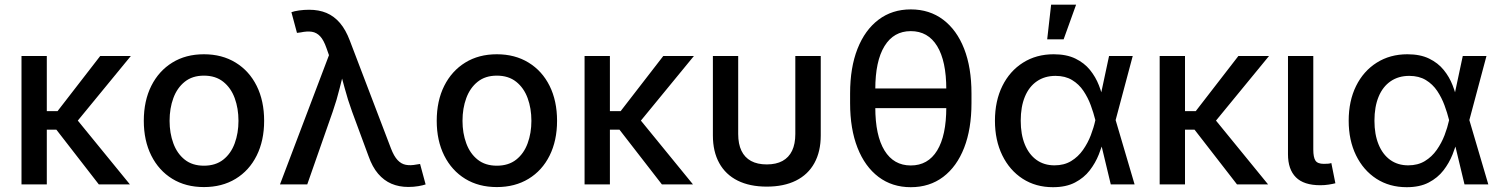

<svg xmlns="http://www.w3.org/2000/svg" viewBox="-20 -779 6342 811"><path d="M177.7 -542.5V0H70.8V-542.5ZM532.7 -542.5 277.3 -231.4H143.6L143.1 -309.6H223.1L403.3 -542.5ZM397.5 0 215.3 -234.9 283.2 -300.8 528.8 0Z M841.3 11.2Q764.6 11.2 707.8 -23.7Q650.9 -58.6 619.1 -121.8Q587.4 -185.1 587.4 -268.6Q587.4 -353 619.1 -416.3Q650.9 -479.5 707.8 -514.6Q764.6 -549.8 841.3 -549.8Q918 -549.8 975.3 -514.6Q1032.7 -479.5 1064.2 -416.3Q1095.7 -353 1095.7 -268.6Q1095.7 -185.1 1064.2 -121.8Q1032.7 -58.6 975.3 -23.7Q918 11.2 841.3 11.2ZM841.3 -79.1Q890.6 -79.1 923.1 -104.7Q955.6 -130.4 971.4 -173.6Q987.3 -216.8 987.3 -268.6Q987.3 -321.3 971.4 -364.5Q955.6 -407.7 923.1 -433.6Q890.6 -459.5 841.3 -459.5Q792.5 -459.5 760.3 -433.6Q728 -407.7 712.2 -364.5Q696.3 -321.3 696.3 -268.6Q696.3 -216.8 712.2 -173.6Q728 -130.4 760.3 -104.7Q792.5 -79.1 841.3 -79.1Z M1162.6 0 1369.6 -545.9 1358.9 -576.2Q1347.2 -609.9 1332.3 -625.7Q1317.4 -641.6 1297.4 -644.8Q1277.3 -647.9 1250 -642.1L1234.4 -640.1L1210.9 -727.5Q1222.7 -731.9 1243.4 -734.9Q1264.2 -737.8 1285.6 -737.8Q1326.7 -737.8 1358.9 -724.4Q1391.1 -710.9 1415.8 -682.1Q1440.4 -653.3 1457.5 -607.9L1631.3 -152.3Q1644 -119.1 1659.4 -102.8Q1674.8 -86.4 1694.3 -82.8Q1713.9 -79.1 1738.8 -84L1754.4 -86.4L1777.8 0Q1766.6 3.9 1747.1 7.3Q1727.5 10.7 1704.6 10.7Q1665.5 10.7 1633.5 -2.9Q1601.6 -16.6 1577.1 -45.2Q1552.7 -73.7 1536.6 -119.6L1467.3 -307.1Q1448.7 -358.4 1435.8 -407.2Q1422.9 -456.1 1408.7 -506.8H1440.9Q1427.2 -457.5 1415 -407.5Q1402.8 -357.4 1385.3 -307.1L1277.8 0Z M2078.6 11.2Q2002 11.2 1945.1 -23.7Q1888.2 -58.6 1856.4 -121.8Q1824.7 -185.1 1824.7 -268.6Q1824.7 -353 1856.4 -416.3Q1888.2 -479.5 1945.1 -514.6Q2002 -549.8 2078.6 -549.8Q2155.3 -549.8 2212.6 -514.6Q2270 -479.5 2301.5 -416.3Q2333 -353 2333 -268.6Q2333 -185.1 2301.5 -121.8Q2270 -58.6 2212.6 -23.7Q2155.3 11.2 2078.6 11.2ZM2078.6 -79.1Q2127.9 -79.1 2160.4 -104.7Q2192.9 -130.4 2208.7 -173.6Q2224.6 -216.8 2224.6 -268.6Q2224.6 -321.3 2208.7 -364.5Q2192.9 -407.7 2160.4 -433.6Q2127.9 -459.5 2078.6 -459.5Q2029.8 -459.5 1997.6 -433.6Q1965.3 -407.7 1949.5 -364.5Q1933.6 -321.3 1933.6 -268.6Q1933.6 -216.8 1949.5 -173.6Q1965.3 -130.4 1997.6 -104.7Q2029.8 -79.1 2078.6 -79.1Z M2556.2 -542.5V0H2449.2V-542.5ZM2911.1 -542.5 2655.8 -231.4H2522L2521.5 -309.6H2601.6L2781.7 -542.5ZM2775.9 0 2593.8 -234.9 2661.6 -300.8 2907.2 0Z M3218.8 9.3Q3147 9.3 3095.9 -16.1Q3044.9 -41.5 3018.1 -90.1Q2991.2 -138.7 2991.2 -207V-542.5H3098.1V-212.9Q3098.1 -170.9 3111.8 -142.3Q3125.5 -113.8 3152.3 -99.1Q3179.2 -84.5 3218.8 -84.5Q3258.3 -84.5 3285.2 -99.1Q3312 -113.8 3325.7 -142.3Q3339.4 -170.9 3339.4 -212.9V-542.5H3446.8V-207Q3446.8 -138.7 3419.9 -90.1Q3393.1 -41.5 3342 -16.1Q3291 9.3 3218.8 9.3Z M3827.1 11.7Q3748.5 11.7 3690.9 -31.7Q3633.3 -75.2 3602.1 -154.8Q3570.8 -234.4 3570.8 -343.3V-384.3Q3570.8 -493.7 3602.1 -573Q3633.3 -652.3 3690.9 -695.8Q3748.5 -739.3 3827.1 -739.3Q3906.2 -739.3 3963.9 -695.8Q4021.5 -652.3 4052.5 -573Q4083.5 -493.7 4083.5 -384.3V-343.3Q4083.5 -234.4 4052.5 -154.8Q4021.5 -75.2 3963.9 -31.7Q3906.2 11.7 3827.1 11.7ZM3827.1 -80.1Q3899.9 -80.1 3938.5 -143.3Q3977.1 -206.5 3977.1 -325.7V-401.9Q3977.1 -521 3938.5 -584.2Q3899.9 -647.5 3827.1 -647.5Q3754.9 -647.5 3716.1 -584.2Q3677.2 -521 3677.2 -401.9V-325.7Q3677.2 -206.5 3716.1 -143.3Q3754.9 -80.1 3827.1 -80.1ZM3653.3 -322.3V-405.3H4002.9V-322.3Z M4427.7 11.7Q4355 11.7 4299.8 -23.9Q4244.6 -59.6 4213.6 -123Q4182.6 -186.5 4182.6 -269Q4182.6 -352.5 4213.9 -415.8Q4245.1 -479 4301.3 -514.4Q4357.4 -549.8 4430.7 -549.8Q4484.9 -549.8 4522.5 -531.5Q4560.1 -513.2 4584 -483.6Q4607.9 -454.1 4621.6 -418.9Q4635.3 -383.8 4641.6 -350.6H4677.7L4691.9 -273.4L4772.5 0H4671.9L4606.4 -272.9Q4599.1 -302.2 4587.4 -334.2Q4575.7 -366.2 4556.6 -394.8Q4537.6 -423.3 4508.5 -440.9Q4479.5 -458.5 4438.5 -458.5Q4393.1 -458.5 4359.9 -435.8Q4326.7 -413.1 4309.1 -370.6Q4291.5 -328.1 4291.5 -269Q4291.5 -211.4 4308.8 -168.9Q4326.2 -126.5 4358.2 -103.5Q4390.1 -80.6 4434.1 -80.6Q4474.6 -80.6 4504.4 -98.6Q4534.2 -116.7 4554.7 -146Q4575.2 -175.3 4587.6 -208Q4600.1 -240.7 4606.4 -270L4664.6 -542.5H4764.6L4691.9 -270L4677.7 -195.3H4644Q4635.7 -162.6 4621.3 -126.5Q4606.9 -90.3 4582.8 -59.1Q4558.6 -27.8 4520.8 -8.1Q4482.9 11.7 4427.7 11.7ZM4403.3 -612.8 4419.9 -759.3H4525.4L4472.7 -612.8Z M4985.4 -542.5V0H4878.4V-542.5ZM5340.3 -542.5 5085 -231.4H4951.2L4950.7 -309.6H5030.8L5210.9 -542.5ZM5205.1 0 5022.9 -234.9 5090.8 -300.8 5336.4 0Z M5557.1 3.4Q5487.3 3.4 5453.9 -30Q5420.4 -63.5 5420.4 -127.4V-542.5H5527.3V-147.5Q5527.3 -114.3 5536.4 -100.6Q5545.4 -86.9 5571.8 -86.9Q5584 -86.9 5590.8 -87.6Q5597.7 -88.4 5603.5 -90.3L5620.6 -4.9Q5609.4 -2 5592.5 0.7Q5575.7 3.4 5557.1 3.4Z M5921.9 11.7Q5849.1 11.7 5793.9 -23.9Q5738.8 -59.6 5707.8 -123Q5676.8 -186.5 5676.8 -269Q5676.8 -352.5 5708 -415.8Q5739.3 -479 5795.4 -514.4Q5851.6 -549.8 5924.8 -549.8Q5979 -549.8 6016.6 -531.5Q6054.2 -513.2 6078.1 -483.6Q6102.1 -454.1 6115.7 -418.9Q6129.4 -383.8 6135.7 -350.6H6171.9L6186 -273.4L6266.6 0H6166L6100.6 -272.9Q6093.3 -302.2 6081.5 -334.2Q6069.8 -366.2 6050.8 -394.8Q6031.7 -423.3 6002.7 -440.9Q5973.6 -458.5 5932.6 -458.5Q5887.2 -458.5 5854 -435.8Q5820.8 -413.1 5803.2 -370.6Q5785.6 -328.1 5785.6 -269Q5785.6 -211.4 5803 -168.9Q5820.3 -126.5 5852.3 -103.5Q5884.3 -80.6 5928.2 -80.6Q5968.8 -80.6 5998.5 -98.6Q6028.3 -116.7 6048.8 -146Q6069.3 -175.3 6081.8 -208Q6094.2 -240.7 6100.6 -270L6158.7 -542.5H6258.8L6186 -270L6171.9 -195.3H6138.2Q6129.9 -162.6 6115.5 -126.5Q6101.1 -90.3 6076.9 -59.1Q6052.7 -27.8 6014.9 -8.1Q5977.1 11.7 5921.9 11.7Z"/></svg>

Font: Inter 16pt Medium
Style: Regular
Weight: 500
Version: Version 4.001;git-66647c0bb